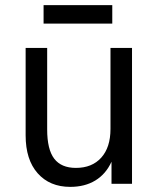

<svg xmlns="http://www.w3.org/2000/svg" viewBox="-20 -717 615 749"><path d="M254 12Q174 12 127 -41Q80 -94 80 -189V-530H164V-212Q164 -134 191.5 -98Q219 -62 276 -62Q339 -62 375 -102Q411 -142 411 -214V-530H495V0H415V-86Q393 -38 352 -13Q311 12 254 12ZM150 -625V-697H418V-625Z"/></svg>

Font: Geist
Style: Regular
Weight: 400
Designer: Basement.studio, Andrés Briganti, Mateo Zaragoza
Foundry: Basement.studio, Vercel, Andrés Briganti, Guido Ferreyra, Mateo Zaragoza
Version: Version 1.401